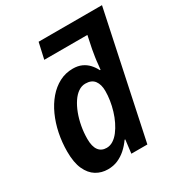

<svg xmlns="http://www.w3.org/2000/svg" viewBox="-180 -884 953 1018"><g transform="rotate(-30 296.5 -375.0)"><path d="M186 10Q147 10 115 -9.5Q83 -29 64 -70.5Q45 -112 45 -179Q45 -236 56 -289.5Q67 -343 88 -389.5Q109 -436 139 -471Q169 -506 207 -526Q245 -546 290 -546Q321 -546 344 -535.5Q367 -525 383.5 -507Q400 -489 411 -467H415Q417 -478 418.5 -497.5Q420 -517 423.5 -540Q427 -563 431 -585L447 -662H183L205 -760H593L432 0H334L344 -82H340Q321 -55 298 -34.5Q275 -14 247.5 -2Q220 10 186 10ZM237 -92Q258 -92 277 -104Q296 -116 312 -137Q328 -158 341 -184.5Q354 -211 363 -241Q372 -271 376.5 -300.5Q381 -330 381 -357Q381 -397 363.5 -420.5Q346 -444 308 -444Q285 -444 264.5 -430Q244 -416 227 -390.5Q210 -365 197.5 -332Q185 -299 178 -261Q171 -223 171 -184Q171 -138 188 -115Q205 -92 237 -92Z"/></g></svg>

Font: Noto Sans Display SemiBold
Style: Italic
Weight: 600
Italic angle: -12°
Designer: Monotype Design Team
Foundry: Monotype Imaging Inc.
Version: Version 2.003